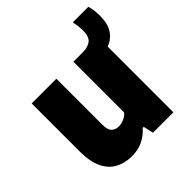

<svg xmlns="http://www.w3.org/2000/svg" viewBox="-187 -836 989 989"><g transform="rotate(-45 307.0 -342.0)"><path d="M219.5 9.5Q170 9.5 130.5 -11Q91 -31.5 68.2 -77.5Q45.5 -123.5 45.5 -200V-548.5H225.5V-214.5Q225.5 -176 240.5 -161.5Q255.5 -147 279.5 -147Q297 -147 317 -155.2Q337 -163.5 349.5 -179V-548.5H417Q456 -548.5 477.2 -565.5Q498.5 -582.5 498.5 -625.5Q498.5 -640.5 496.8 -657.2Q495 -674 490.5 -694H604Q610 -674.5 612 -655.2Q614 -636 614 -616Q614 -560.5 591.2 -526.8Q568.5 -493 529.5 -478.5V0H381L368.5 -55H361Q304 9.5 219.5 9.5Z"/></g></svg>

Font: Encode Sans SmCnd XBd
Style: Regular
Weight: 800
Width: 4
Designer: Multiple Designers
Foundry: Impallari Type
Version: Version 3.002; ttfautohint (v1.8.3) -l 8 -r 50 -G 200 -x 14 